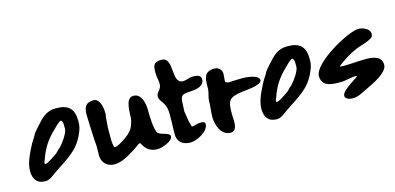

<svg xmlns="http://www.w3.org/2000/svg" viewBox="-53 -909 2228 1082"><g transform="rotate(-15 1061.0 -367.5)"><path d="M375 -407C375 -477 344 -508 271 -508C212 -508 185 -475 148 -434C136 -421 120 -404 113 -387C113 -386 94 -357 91 -352C68 -307 39 -255 39 -204C39 -158 59 -126 109 -126C136 -126 159 -149 180 -163C255 -214 320 -246 357 -330C371 -362 375 -372 375 -407ZM130 -220V-227C130 -234 134 -238 136 -245C158 -308 184 -348 232 -394C242 -404 266 -430 280 -434C295 -424 290 -398 291 -383C292 -362 257 -311 241 -295C239 -290 232 -286 228 -283C220 -276 214 -267 206 -261C195 -253 145 -218 137 -221C135 -220 134 -220 132 -220Z M500 -495H499C496 -496 492 -497 489 -497C440 -497 429 -471 429 -426C429 -398 432 -371 432 -343C432 -321 435 -300 435 -278C435 -267 438 -256 438 -245C438 -226 437 -207 437 -188C437 -146 468 -117 510 -117C559 -117 612 -154 652 -180C661 -186 666 -193 677 -196C687 -194 695 -137 767 -137C789 -137 857 -158 857 -188C857 -210 806 -210 791 -225H790C771 -244 770 -337 770 -364C770 -401 759 -463 711 -463C658 -463 670 -364 664 -334C660 -317 655 -301 646 -286C635 -267 611 -249 593 -237C581 -229 552 -210 536 -210C528 -210 526 -249 526 -258V-308C526 -334 529 -361 531 -387C531 -393 534 -398 534 -404C534 -432 529 -480 500 -495Z M956 -125C991 -125 1064 -161 1064 -204C1064 -219 1047 -219 1036 -219C1019 -219 1001 -210 986 -210L983 -214C983 -221 980 -227 978 -233C975 -242 969 -286 967 -297C966 -300 966 -302 966 -305C966 -319 968 -332 968 -346C968 -406 988 -400 1037 -404C1067 -406 1110 -415 1110 -452C1110 -481 1081 -481 1060 -481C1041 -481 1023 -470 1003 -470C933 -470 992 -618 916 -618C869 -618 865 -598 865 -555C865 -534 871 -513 872 -492C874 -457 843 -449 843 -424C843 -395 870 -386 879 -345C884 -322 882 -297 882 -274C882 -247 880 -220 880 -193C880 -147 912 -125 956 -125Z M1187 -120C1234 -120 1221 -187 1221 -217C1221 -296 1227 -315 1308 -326C1320 -328 1426 -333 1426 -363C1426 -395 1350 -400 1331 -400C1305 -400 1279 -398 1253 -397C1245 -397 1236 -400 1231 -405V-410C1231 -424 1234 -438 1234 -452C1234 -475 1216 -493 1193 -493C1129 -493 1128 -452 1128 -395C1128 -371 1116 -348 1116 -324C1116 -293 1110 -262 1110 -231C1110 -185 1133 -120 1187 -120Z M1725 -407C1725 -477 1694 -508 1621 -508C1562 -508 1535 -475 1498 -434C1486 -421 1470 -404 1463 -387C1463 -386 1444 -357 1441 -352C1418 -307 1389 -255 1389 -204C1389 -158 1409 -126 1459 -126C1486 -126 1509 -149 1530 -163C1605 -214 1670 -246 1707 -330C1721 -362 1725 -372 1725 -407ZM1480 -220V-227C1480 -234 1484 -238 1486 -245C1508 -308 1534 -348 1582 -394C1592 -404 1616 -430 1630 -434C1645 -424 1640 -398 1641 -383C1642 -362 1607 -311 1591 -295C1589 -290 1582 -286 1578 -283C1570 -276 1564 -267 1556 -261C1545 -253 1495 -218 1487 -221C1485 -220 1484 -220 1482 -220Z M1877 -322C1914 -351 1954 -377 1998 -395C2026 -406 2061 -413 2085 -429H2086C2095 -434 2099 -444 2099 -453C2099 -483 2059 -499 2034 -499C1971 -499 1750 -374 1750 -300C1750 -235 1812 -235 1861 -235C1891 -235 1921 -246 1950 -246C1952 -246 1956 -246 1956 -243C1956 -236 1859 -188 1859 -155C1859 -135 1888 -129 1903 -129C1937 -129 1965 -148 1995 -162C2025 -176 2122 -219 2122 -266C2122 -318 2070 -324 2029 -324C1986 -324 1944 -319 1901 -319C1893 -319 1884 -319 1877 -322Z"/></g></svg>

Font: ChillLongCangKaiShu Bold
Style: Regular
Weight: 700
Version: Version 3.500;Glyphs 3.1.1 (3135)